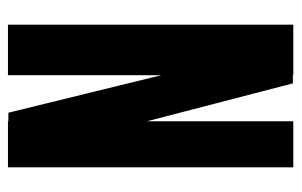

<svg xmlns="http://www.w3.org/2000/svg" viewBox="-154 -586 740 471"><g transform="rotate(90 215.5 -350.0)"><path d="M277 -700H390V0H277V-1H256L164 -376V0H40V-700H164V-699H184L277 -341Z"/></g></svg>

Font: Bayformers-TFTCGName
Style: Regular
Weight: 400
Designer: billmoo
Foundry: Bayformers
Version: Version 1.021;Fontself Maker 3.5.4